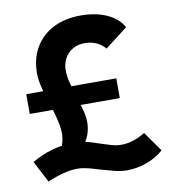

<svg xmlns="http://www.w3.org/2000/svg" viewBox="-82 -786 793 880"><g transform="rotate(-10 314.0 -346.0)"><path d="M190 -53 114 -74Q140 -89 157 -125Q174 -161 174 -198Q174 -217 169.5 -240.5Q165 -264 157 -292Q149 -320 138 -352Q126 -390 120 -413.5Q114 -437 111.5 -454Q109 -471 109 -487Q109 -556 139 -607Q169 -658 223.5 -686Q278 -714 351 -714Q421 -714 472.5 -691Q524 -668 548 -625L443 -544Q425 -565 401 -575.5Q377 -586 347 -586Q316 -586 292 -572Q268 -558 254.5 -533.5Q241 -509 241 -478Q241 -447 250.5 -414.5Q260 -382 268 -353Q279 -320 288 -286.5Q297 -253 297 -227Q297 -197 286.5 -168.5Q276 -140 252.5 -112Q229 -84 190 -53ZM440 22Q409 22 374.5 12.5Q340 3 318 -3Q305 -7 288 -12Q271 -17 252 -21Q233 -25 217 -25Q184 -25 148 -15.5Q112 -6 75 10L23 -90Q66 -116 116 -130.5Q166 -145 218 -145Q248 -145 272 -140Q296 -135 339 -120Q360 -113 385 -105.5Q410 -98 435 -98Q460 -98 487.5 -106.5Q515 -115 545 -133L610 -41Q577 -11 530.5 5.5Q484 22 440 22ZM44 -310V-402H463V-310Z"/></g></svg>

Font: Readex Pro SemiBold
Style: Regular
Weight: 600
Designer: Bonnie Shaver-Troup, Thomas Jockin
Foundry: Lexend
Version: Version 1.204